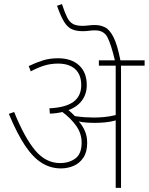

<svg xmlns="http://www.w3.org/2000/svg" viewBox="-20 -916 725 936"><path d="M405 -219Q405 -175 386.5 -147.5Q368 -120 339 -107.5Q310 -95 277 -95Q227 -95 184 -121.5Q141 -148 102 -206.5Q63 -265 23 -361L49 -370Q99 -246 151 -183.5Q203 -121 273 -121Q317 -121 347.5 -143.5Q378 -166 378 -221Q378 -264 352.5 -301Q327 -338 284 -370Q256 -363 223 -362L221 -388Q301 -392 338.5 -420Q376 -448 376 -501Q376 -552 346.5 -579Q317 -606 263 -606Q228 -606 196.5 -596.5Q165 -587 130 -568L120 -594Q158 -612 190.5 -622Q223 -632 263 -632Q328 -632 365.5 -597.5Q403 -563 403 -501Q403 -459 380.5 -427.5Q358 -396 314 -379Q322 -372 330 -365Q338 -358 345 -350Q371 -346 394.5 -344.5Q418 -343 438 -343Q460 -343 488 -345.5Q516 -348 544 -355V-596H462V-622H540Q522 -698 504.5 -733Q487 -768 444 -768Q428 -768 413.5 -766Q399 -764 383 -764Q353 -764 331.5 -773Q310 -782 293 -809Q276 -836 258 -888L282 -896Q296 -854 307.5 -831Q319 -808 336 -799Q353 -790 382 -790Q395 -790 411 -792Q427 -794 443 -794Q470 -794 492.5 -782.5Q515 -771 533.5 -734.5Q552 -698 567 -622H685V-596H570V0H544V-329Q519 -322 493 -319.5Q467 -317 443 -317Q422 -317 401.5 -318.5Q381 -320 364 -324Q383 -303 394 -277Q405 -251 405 -219Z"/></svg>

Font: Noto Sans Thin
Style: Regular
Weight: 100
Designer: Monotype Design Team
Foundry: Monotype Imaging Inc.
Version: Version 2.007